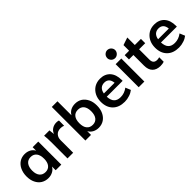

<svg xmlns="http://www.w3.org/2000/svg" viewBox="196 -1859 2975 2975"><g transform="rotate(-45 1683.5 -372.0)"><path d="M551 -505V0H428V-81Q405 -38 362 -16Q319 8 264 8Q199 8 147 -24Q97 -55 68 -115Q40 -172 40 -252Q40 -328 69 -391Q97 -451 148 -485Q199 -518 264 -518Q318 -518 362 -495Q406 -471 428 -429V-505ZM298 -90Q360 -90 394 -133Q428 -176 428 -254Q428 -334 394 -377Q360 -420 297 -420Q236 -420 201 -376Q166 -330 166 -252Q166 -175 201 -132Q236 -90 298 -90Z M959 -517Q987 -517 1009 -509L1008 -395Q978 -408 942 -408Q878 -408 845 -371Q811 -334 811 -273V0H687V-362Q687 -402 685 -437.5Q683 -473 679 -505H796L806 -416Q826 -466 866 -491Q907 -517 959 -517Z M1367 -518Q1432 -518 1484 -486Q1533 -453 1562 -394Q1590 -337 1590 -257Q1590 -178 1562 -119Q1534 -59 1483 -25Q1432 8 1367 8Q1312 8 1268 -16Q1224 -40 1202 -83V0H1079V-736H1203V-429Q1226 -471 1269 -495Q1313 -518 1367 -518ZM1334 -90Q1395 -90 1430 -134Q1464 -177 1464 -257Q1464 -335 1430 -378Q1396 -420 1333 -420Q1270 -420 1236 -377Q1202 -334 1202 -255Q1202 -174 1236 -133Q1270 -90 1334 -90Z M2141 -246H1793Q1798 -163 1834 -127Q1870 -88 1942 -88Q2026 -88 2096 -142L2132 -56Q2114 -42 2092 -30Q2070 -18 2044 -10Q1992 8 1937 8Q1812 8 1742 -62Q1671 -133 1671 -254Q1671 -332 1702 -391Q1733 -450 1789 -485Q1845 -518 1916 -518Q2020 -518 2081 -451Q2141 -384 2141 -265ZM1919 -428Q1870 -428 1838 -399Q1806 -369 1797 -313H2032Q2026 -371 1998 -399Q1969 -428 1919 -428Z M2247 0V-505H2371V0ZM2292 -578Q2327 -571 2357 -592Q2387 -613 2395 -648Q2402 -683 2381 -713Q2360 -743 2325 -750Q2290 -757 2260 -736.5Q2230 -716 2223 -680Q2216 -645 2236 -615Q2256 -585 2292 -578Z M2667 -411V-185Q2667 -96 2750 -96Q2771 -96 2800 -104V-5Q2767 7 2720 7Q2635 7 2588 -41Q2542 -88 2542 -179V-411H2445V-505H2542V-628L2667 -670V-505H2801V-411Z M3329 -246H2981Q2986 -163 3022 -127Q3058 -88 3130 -88Q3214 -88 3284 -142L3320 -56Q3302 -42 3280 -30Q3258 -18 3232 -10Q3180 8 3125 8Q3000 8 2930 -62Q2859 -133 2859 -254Q2859 -332 2890 -391Q2921 -450 2977 -485Q3033 -518 3104 -518Q3208 -518 3269 -451Q3329 -384 3329 -265ZM3107 -428Q3058 -428 3026 -399Q2994 -369 2985 -313H3220Q3214 -371 3186 -399Q3157 -428 3107 -428Z"/></g></svg>

Font: PRinguin Sans
Style: Bold
Weight: 700
Designer: Vernon Adams
Foundry: Vernon Adams
Version: ""